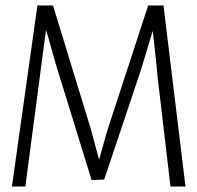

<svg xmlns="http://www.w3.org/2000/svg" viewBox="-20 -679 719 699"><path d="M72.3 0 126 -407.2Q128.9 -426.8 133.8 -466.8Q143.6 -538.1 147.5 -570.3Q154.3 -548.8 167 -502.9Q184.6 -438.5 194.3 -409.2L313.5 -23.4L359.4 -25.4L487.3 -407.2Q496.1 -432.6 511.7 -486.3Q528.3 -541 536.1 -566.4Q539.1 -541 544.9 -487.3Q550.8 -433.6 552.7 -408.2L600.6 0H655.3L575.2 -659.2H519.5L374 -213.9Q366.2 -190.4 352.5 -139.6Q344.7 -110.4 340.8 -97.7Q335.9 -115.2 325.2 -155.3Q314.5 -195.3 309.6 -212.9L172.9 -659.2H116.2L23.4 0Z"/></svg>

Font: Yaldevi Colombo Light
Style: Regular
Weight: 300
Designer: Sol Matas, Denzil Rajitha, Kosala Senevirathne and Pathum Egodawatta
Foundry: Mooniak
Version: Version 1.020 ; ttfautohint (v1.6)